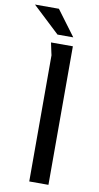

<svg xmlns="http://www.w3.org/2000/svg" viewBox="-147 -952 514 995"><g transform="rotate(10 110.5 -454.0)"><path d="M69 -729H184V0H83V-664Q83 -665 79.5 -679.5Q76 -694 73 -710Q70 -726 69 -729ZM79 -908 178 -775H95L-47 -908Z"/></g></svg>

Font: Rosario Medium
Style: Regular
Weight: 500
Version: Version 1.201